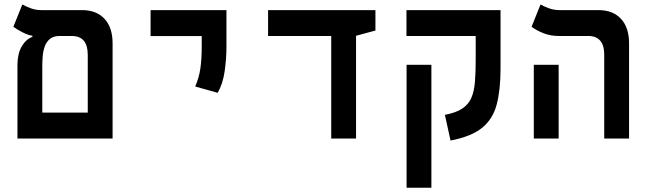

<svg xmlns="http://www.w3.org/2000/svg" viewBox="-20 -632 2970 876"><path d="M59.6 0V-338.4Q60.5 -389.2 79.6 -421.1Q98.6 -453.1 127.9 -463.9V-468.8Q106.4 -472.2 81.8 -485.1Q57.1 -498 41 -509.8L82 -611.8Q93.3 -604.5 117.7 -595.2Q142.1 -585.9 167.5 -585.9H354.5Q419.9 -585.9 456.8 -546.1Q493.7 -506.3 493.7 -434.6V0ZM252 -467.8Q223.1 -467.8 207 -453.9Q190.9 -439.9 183.6 -418.5Q176.3 -397 174.6 -373Q172.9 -349.1 172.9 -329.1V-118.2H380.4V-381.8Q380.4 -467.8 307.6 -467.8Z M973.1 -208.5 870.6 -237.3Q888.2 -277.3 894.3 -320.3Q900.4 -363.3 900.4 -419.9V-467.3H667V-585.9H1013.2V-419.9Q1013.2 -363.3 1004.9 -306.2Q996.6 -249 973.1 -208.5Z M1491.2 0V-467.8H1203.1V-585.9H1692.9V-492.7L1604.5 -468.8V0Z M2263.7 -585.9V-318.4Q2263.7 -222.2 2246.3 -155.8Q2229 -89.4 2180.2 -49.3Q2131.3 -9.3 2035.6 9.3L2009.8 -107.9Q2060.5 -117.7 2089.1 -136.7Q2117.7 -155.8 2130.6 -185.8Q2143.6 -215.8 2147 -259Q2150.4 -302.2 2150.4 -360.8V-467.8H1834.5V-585.9ZM1948.2 224.6H1835V-336.4H1948.2Z M2736.8 0V-381.8Q2736.8 -467.8 2664.1 -467.8H2530.3Q2491.2 -467.8 2459.5 -480.5Q2427.7 -493.2 2405.3 -509.8L2446.3 -611.8Q2457.5 -604.5 2481.9 -595.2Q2506.3 -585.9 2531.7 -585.9H2710.9Q2776.4 -585.9 2813.2 -546.1Q2850.1 -506.3 2850.1 -434.6V0ZM2415.5 0V-336.4H2528.8V0Z"/></svg>

Font: Cascadia Code SemiBold
Style: Regular
Weight: 600
Monospace: yes
Designer: Aaron Bell
Foundry: Saja Typeworks
Version: Version 2404.023; ttfautohint (v1.8.4)